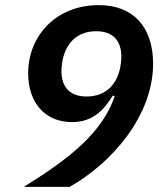

<svg xmlns="http://www.w3.org/2000/svg" viewBox="-20 -730 640 750"><path d="M578 -481C578 -623 502 -710 366 -710C197 -710 90 -588 90 -444C90 -329 156 -253 261 -253C340 -253 384 -297 421 -357L428 -354C379 -211 252 -111 73 0H252C417 -93 578 -278 578 -481ZM318 -353C253 -353 220 -390 220 -452C220 -466 222 -480 224 -493C238 -564 283 -608 356 -608C421 -608 454 -571 454 -509C454 -495 452 -481 450 -468C436 -397 391 -353 318 -353Z"/></svg>

Font: Braiins Sans SemiBold
Style: Italic
Weight: 600
Italic angle: -11.31°
Designer: Mike Abbink, Paul van der Laan, Pieter van Rosmalen, Jiri Chlebus, Lubos Buracinsky
Foundry: Bold Monday, Sudetype
Version: Version 1.000;hotconv 1.0.109;makeotfexe 2.5.65596